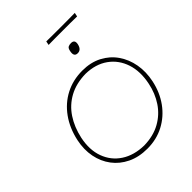

<svg xmlns="http://www.w3.org/2000/svg" viewBox="-286 -1220 1391 1391"><g transform="rotate(-45 409.5 -525.0)"><path d="M403 9Q316.5 9 250 -23Q183.5 -55 141.5 -110.8Q99.5 -166.5 85.2 -239Q71 -311.5 88 -393Q110 -495 163.5 -569.5Q217 -644 295 -684.5Q373 -725 469 -725Q554 -725 618.8 -691.5Q683.5 -658 724.2 -599.5Q765 -541 778.2 -466.2Q791.5 -391.5 774 -309Q754 -215 702 -143.2Q650 -71.5 573.5 -31.2Q497 9 403 9ZM403 -24Q498.5 -26 568.5 -65Q638.5 -104 682 -169.5Q725.5 -235 742 -316Q764.5 -422.5 736.8 -506.8Q709 -591 639.8 -640.5Q570.5 -690 469 -692Q371.5 -690 300.5 -651.2Q229.5 -612.5 184.5 -544.5Q139.5 -476.5 120 -387Q98 -282 127.8 -200.8Q157.5 -119.5 228.8 -72.8Q300 -26 403 -24ZM535 -837Q494 -837 508 -893Q512.5 -912 523.2 -918Q534 -924 552 -924Q590 -924 581 -882Q571 -837 535 -837ZM428 -1029 434 -1059Q467 -1058.5 503.8 -1058.2Q540.5 -1058 580 -1058Q620 -1058 656.5 -1058.2Q693 -1058.5 726 -1059L720 -1029Q687 -1030 650.5 -1030Q614 -1030 574 -1030Q534.5 -1030 497.8 -1030Q461 -1030 428 -1029Z"/></g></svg>

Font: Commissioner Flair Thin
Style: Italic
Weight: 100
Italic angle: -12°
Designer: Kostas Bartsokas
Foundry: Kostas Bartsokas
Version: Version 1.000; ttfautohint (v1.8.3)